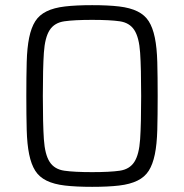

<svg xmlns="http://www.w3.org/2000/svg" viewBox="-20 -716 713 744"><path d="M337 8Q275 8 232 3Q189 -2 160.5 -16Q132 -30 116.5 -54.5Q101 -79 93 -118Q85 -157 83.5 -212.5Q82 -268 82 -344Q82 -420 83.5 -475.5Q85 -531 93 -570Q101 -609 116.5 -633.5Q132 -658 160.5 -672Q189 -686 232 -691Q275 -696 337 -696Q399 -696 441.5 -691Q484 -686 512.5 -672Q541 -658 556.5 -633.5Q572 -609 580 -570Q588 -531 589.5 -475.5Q591 -420 591 -344Q591 -268 589.5 -212.5Q588 -157 580 -118Q572 -79 556.5 -54.5Q541 -30 512.5 -16Q484 -2 441.5 3Q399 8 337 8ZM337 -49Q406 -49 444 -54.5Q482 -60 500.5 -88.5Q519 -117 523 -176.5Q527 -236 527 -344Q527 -452 523 -511.5Q519 -571 500.5 -599.5Q482 -628 444 -633.5Q406 -639 337 -639Q268 -639 229.5 -633.5Q191 -628 172.5 -599.5Q154 -571 150 -511.5Q146 -452 146 -344Q146 -236 150 -176.5Q154 -117 172.5 -88.5Q191 -60 229.5 -54.5Q268 -49 337 -49Z"/></svg>

Font: Azeri Sans Light
Style: Regular
Weight: 300
Designer: Hector Gatti & Omnibus-Type (original fonts) / Cristiano Sobral (main changes and remastering)
Version: Version 1.000; ttfautohint (v1.6)